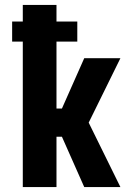

<svg xmlns="http://www.w3.org/2000/svg" viewBox="-20 -755 540 775"><path d="M320 0 230 -203H208V0H72V-587H29V-668H72V-735H208V-668H292V-587H208V-317H230L320 -520H466L338 -260L466 0Z"/></svg>

Font: Iosevka Term Curly Heavy
Style: Regular
Weight: 900
Designer: Belleve Invis
Foundry: Belleve Invis
Version: Version 32.3.0